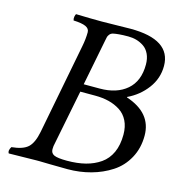

<svg xmlns="http://www.w3.org/2000/svg" viewBox="-99 -733 755 820"><g transform="rotate(15 278.5 -322.5)"><path d="M306.2 -332H240.2L189.9 -78.1Q189 -73.2 189 -64Q189 -46.4 204.3 -39.3Q219.7 -32.2 261.2 -32.2Q307.1 -32.2 343.3 -41.5Q379.4 -50.8 407.5 -70.3Q435.5 -89.8 450.7 -123Q465.8 -156.2 465.8 -202.1Q465.8 -237.3 452.9 -263.2Q439.9 -289.1 417 -303.7Q394 -318.4 366.5 -325.2Q338.9 -332 306.2 -332ZM286.1 -569.8 246.1 -366.2H316.9Q392.1 -366.2 436.5 -404.5Q481 -442.9 481 -516.1Q481 -542.5 471.7 -562.3Q462.4 -582 446.8 -592.5Q431.2 -603 414.1 -607.9Q397 -612.8 377.9 -612.8Q352.5 -612.8 336.7 -611.3Q320.8 -609.9 311.3 -607.7Q301.8 -605.5 296.6 -599.1Q291.5 -592.8 289.8 -587.4Q288.1 -582 286.1 -569.8ZM251 -645Q271 -645 316.2 -646Q361.3 -647 377.9 -647Q557.1 -647 557.1 -529.8Q557.1 -475.1 523.9 -430.7Q490.7 -386.2 439 -361.8V-359.9Q554.2 -321.8 554.2 -221.2Q554.2 -165.5 530 -121.6Q505.9 -77.6 465.3 -51.3Q424.8 -24.9 375.7 -11.5Q326.7 2 272.9 2Q229 2 193.1 1Q157.2 0 147.9 0H134.8Q103 0 13.2 2Q5.9 -8.3 17.1 -26.9Q67.9 -31.7 89.6 -52Q111.3 -72.3 121.1 -122.1L198.2 -521Q205.1 -555.7 205.1 -585Q205.1 -601.1 188.2 -608.9Q171.4 -616.7 133.8 -618.2Q130.9 -626.5 132.8 -635.5Q134.8 -644.5 137.2 -647Q203.6 -645 251 -645Z"/></g></svg>

Font: Common Serif
Style: Italic
Weight: 400
Italic angle: -12°
Designer: Philipp H. Poll, Khaled Hosny
Foundry: Stefan Peev, Context Ltd.
Version: Version 1.026